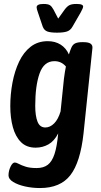

<svg xmlns="http://www.w3.org/2000/svg" viewBox="-20 -738 511 970"><path d="M182 212Q143 212 107 204Q71 196 47 181.5Q23 167 23 148Q23 126 33 104.5Q43 83 55 83Q62 83 75 90Q88 97 109.5 104Q131 111 165 111Q200 111 221.5 94.5Q243 78 255.5 40Q268 2 274 -64Q254 -25 224.5 -8.5Q195 8 160 8Q114 8 86 -20Q58 -48 45 -95.5Q32 -143 32 -202Q32 -262 43 -320.5Q54 -379 76.5 -426.5Q99 -474 135 -502Q171 -530 221 -530Q259 -530 286.5 -512.5Q314 -495 328 -463Q332 -474 334.5 -482Q337 -490 340 -496Q347 -513 360 -519Q373 -525 394 -525H401Q427 -525 437.5 -517.5Q448 -510 447 -496L402 -64Q386 82 335.5 147Q285 212 182 212ZM209 -94Q233 -94 253.5 -114.5Q274 -135 286 -175L303 -340Q305 -359 308 -375Q311 -391 313 -402Q290 -429 255 -429Q202 -429 180 -367Q158 -305 158 -203Q158 -153 169.5 -123.5Q181 -94 209 -94ZM366 -718Q385 -718 392.5 -714.5Q400 -711 400 -705Q400 -697 387 -674L346 -603Q336 -585 318.5 -579Q301 -573 268 -573Q235 -573 219 -579Q203 -585 196 -603L172 -674Q165 -693 165 -701Q165 -718 200 -718Q223 -718 232.5 -711.5Q242 -705 250 -690L274 -644L307 -690Q319 -706 331 -712Q343 -718 366 -718Z"/></svg>

Font: Asap Condensed Condensed SemiBold
Style: Italic
Weight: 600
Width: 3
Italic angle: -6°
Designer: Pablo Cosgaya
Foundry: Omnibus-Type
Version: Version 3.001; ttfautohint (v1.8.4.7-5d5b)